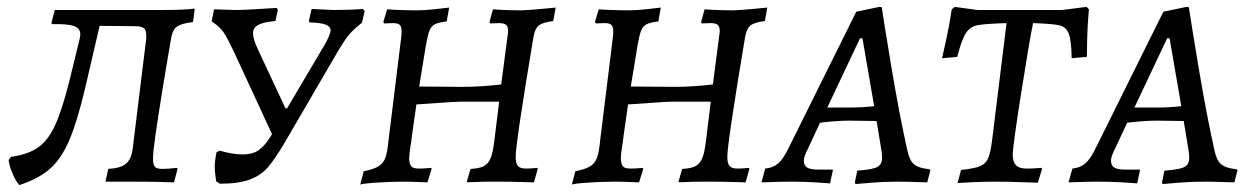

<svg xmlns="http://www.w3.org/2000/svg" viewBox="-20 -527 3627 557"><path d="M467 -361Q432 -154 425 -88Q424 -79 424 -65Q424 -49 429.5 -43Q435 -37 451 -37Q466 -37 493 -40L495 -37L485 2Q429 0 380 0H286L294 -37Q330 -39 345.5 -52Q361 -65 365 -96L404 -413Q406 -435 399.5 -443Q393 -451 373 -451L269 -452L226 -267Q203 -171 180 -118Q157 -65 124 -36.5Q91 -8 36 10Q26 -1 16.5 -23Q7 -45 5 -63L12 -72Q62 -79 91 -99.5Q120 -120 140 -164Q160 -208 181 -291L211 -414Q213 -424 213 -427Q213 -445 194.5 -451.5Q176 -458 132 -457L129 -460L139 -498H451Q514 -498 545 -502L540 -463Q506 -459 493.5 -450Q481 -441 477 -419Q469 -371 467 -361Z M1038 -495 1030 -461Q1006 -442 993.5 -427.5Q981 -413 959 -376L804 -110Q777 -65 757.5 -42Q738 -19 705.5 -6.5Q673 6 618 6L607 -1Q603 -29 603 -41Q603 -60 608 -85L617 -90Q655 -79 684 -79Q714 -79 732 -92.5Q750 -106 767 -134L769 -138L659 -376Q640 -416 629.5 -432Q619 -448 597 -463L594 -465L601 -500L664 -498Q691 -498 783 -504L786 -498L779 -466Q745 -463 729.5 -455Q714 -447 714 -430Q714 -414 729 -382L808 -213H813L920 -394Q939 -427 939 -439Q939 -450 925 -455.5Q911 -461 878 -462L876 -466L884 -501L948 -498Q997 -498 1033 -501Z M1476 -72Q1476 -53 1482.5 -45.5Q1489 -38 1505 -38Q1517 -38 1526.5 -39Q1536 -40 1539 -40L1540 -37L1529 2Q1519 2 1490.5 1Q1462 0 1431 0H1404Q1373 0 1360 1Q1352 1 1344.5 1.5Q1337 2 1334 1L1345 -37Q1369 -38 1382.5 -44.5Q1396 -51 1403 -67.5Q1410 -84 1414 -118L1428 -232H1316Q1301 -232 1253 -228.5Q1205 -225 1188 -224L1175 -133Q1173 -113 1171 -104Q1167 -78 1167 -68Q1167 -61 1168 -58Q1170 -46 1176 -42Q1182 -38 1196 -38Q1208 -38 1218 -39Q1228 -40 1231 -40L1232 -37L1220 2Q1213 2 1192 1Q1171 0 1148 0Q1112 0 1069 3Q1026 6 1025 9L1035 -30Q1064 -36 1078 -44.5Q1092 -53 1098 -69.5Q1104 -86 1107 -119L1144 -419Q1145 -426 1145 -437Q1145 -450 1139.5 -455Q1134 -460 1120 -460L1095 -459L1092 -463L1103 -500Q1113 -499 1139 -498Q1165 -497 1191 -497Q1213 -497 1243.5 -500.5Q1274 -504 1283 -505L1276 -465Q1252 -462 1241.5 -456.5Q1231 -451 1226 -438.5Q1221 -426 1216 -398L1196 -276L1322 -275Q1374 -275 1434 -282L1452 -419Q1454 -433 1454 -437Q1454 -450 1448 -455Q1442 -460 1428 -460L1402 -459L1400 -463L1410 -500Q1419 -499 1444 -498Q1469 -497 1494 -497Q1517 -498 1549.5 -501Q1582 -504 1592 -505L1585 -466Q1554 -462 1543 -453Q1532 -444 1528 -422Q1476 -112 1476 -72Z M2090 -72Q2090 -53 2096.5 -45.5Q2103 -38 2119 -38Q2131 -38 2140.5 -39Q2150 -40 2153 -40L2154 -37L2143 2Q2133 2 2104.5 1Q2076 0 2045 0H2018Q1987 0 1974 1Q1966 1 1958.5 1.5Q1951 2 1948 1L1959 -37Q1983 -38 1996.5 -44.5Q2010 -51 2017 -67.5Q2024 -84 2028 -118L2042 -232H1930Q1915 -232 1867 -228.5Q1819 -225 1802 -224L1789 -133Q1787 -113 1785 -104Q1781 -78 1781 -68Q1781 -61 1782 -58Q1784 -46 1790 -42Q1796 -38 1810 -38Q1822 -38 1832 -39Q1842 -40 1845 -40L1846 -37L1834 2Q1827 2 1806 1Q1785 0 1762 0Q1726 0 1683 3Q1640 6 1639 9L1649 -30Q1678 -36 1692 -44.5Q1706 -53 1712 -69.5Q1718 -86 1721 -119L1758 -419Q1759 -426 1759 -437Q1759 -450 1753.5 -455Q1748 -460 1734 -460L1709 -459L1706 -463L1717 -500Q1727 -499 1753 -498Q1779 -497 1805 -497Q1827 -497 1857.5 -500.5Q1888 -504 1897 -505L1890 -465Q1866 -462 1855.5 -456.5Q1845 -451 1840 -438.5Q1835 -426 1830 -398L1810 -276L1936 -275Q1988 -275 2048 -282L2066 -419Q2068 -433 2068 -437Q2068 -450 2062 -455Q2056 -460 2042 -460L2016 -459L2014 -463L2024 -500Q2033 -499 2058 -498Q2083 -497 2108 -497Q2131 -498 2163.5 -501Q2196 -504 2206 -505L2199 -466Q2168 -462 2157 -453Q2146 -444 2142 -422Q2090 -112 2090 -72Z M2677 -36 2679 -33 2670 2Q2660 2 2634.5 1Q2609 0 2583 0Q2545 0 2508.5 3Q2472 6 2462 7L2460 2L2467 -32Q2511 -35 2525 -42.5Q2539 -50 2539 -69Q2539 -82 2536 -97L2523 -176L2443 -177Q2410 -177 2359 -171L2323 -94Q2312 -73 2312 -61Q2312 -47 2321.5 -41Q2331 -35 2353 -35H2396V-32L2388 5Q2378 4 2344.5 2Q2311 0 2278 0Q2248 0 2222.5 1Q2197 2 2189 2L2200 -38Q2222 -40 2237 -52.5Q2252 -65 2267 -96L2464 -493L2531 -507L2538 -506Q2544 -464 2566.5 -329.5Q2589 -195 2612 -92Q2618 -62 2631.5 -50.5Q2645 -39 2677 -36ZM2446 -215Q2480 -215 2516 -219L2482 -416H2475L2380 -215Z M2757 -362 2713 -358Q2716 -371 2725.5 -414.5Q2735 -458 2741 -500L2750 -507L2816 -498H3061L3132 -507L3139 -500Q3135 -458 3134 -416Q3133 -374 3133 -362L3089 -358Q3088 -410 3080.5 -429.5Q3073 -449 3053.5 -453.5Q3034 -458 2977 -460Q2966 -407 2942 -254.5Q2918 -102 2918 -78Q2918 -57 2927.5 -47.5Q2937 -38 2957 -38Q2975 -38 2986.5 -39Q2998 -40 3001 -40L3003 -37L2991 3Q2978 3 2942 1.5Q2906 0 2871 0Q2836 0 2803 1.5Q2770 3 2758 4L2768 -34Q2807 -38 2823.5 -45Q2840 -52 2847 -68.5Q2854 -85 2859 -127L2900 -460Q2838 -458 2816.5 -454Q2795 -450 2782.5 -431.5Q2770 -413 2757 -362Z M3568 -36 3570 -33 3561 2Q3551 2 3525.5 1Q3500 0 3474 0Q3436 0 3399.5 3Q3363 6 3353 7L3351 2L3358 -32Q3402 -35 3416 -42.5Q3430 -50 3430 -69Q3430 -82 3427 -97L3414 -176L3334 -177Q3301 -177 3250 -171L3214 -94Q3203 -73 3203 -61Q3203 -47 3212.5 -41Q3222 -35 3244 -35H3287V-32L3279 5Q3269 4 3235.5 2Q3202 0 3169 0Q3139 0 3113.5 1Q3088 2 3080 2L3091 -38Q3113 -40 3128 -52.5Q3143 -65 3158 -96L3355 -493L3422 -507L3429 -506Q3435 -464 3457.5 -329.5Q3480 -195 3503 -92Q3509 -62 3522.5 -50.5Q3536 -39 3568 -36ZM3337 -215Q3371 -215 3407 -219L3373 -416H3366L3271 -215Z"/></svg>

Font: Alegreya SC
Style: Italic
Weight: 400
Italic angle: -7°
Designer: Juan Pablo del Peral
Foundry: Huerta Tipografica
Version: Version 2.007; ttfautohint (v1.6)